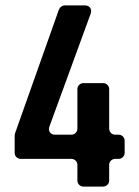

<svg xmlns="http://www.w3.org/2000/svg" viewBox="-20 -687 512 707"><path d="M287 0H360C372 0 382 -10 382 -22V-80C382 -92 392 -102 404 -102H417C429 -102 439 -112 439 -124V-169C439 -181 429 -191 417 -191H404C392 -191 382 -201 382 -213V-359C382 -371 372 -381 360 -381H287C275 -381 265 -371 265 -359V-213C265 -201 255 -191 243 -191H182C166 -191 156 -205 162 -221L314 -637C320 -653 310 -667 294 -667H218C209 -667 200 -660 197 -652L35 -195C35 -194 34 -188 34 -187V-124C34 -112 44 -102 56 -102H243C255 -102 265 -92 265 -80V-22C265 -10 275 0 287 0Z"/></svg>

Font: DIN Rundschrift
Style: Breit
Weight: 400
Width: 7
Version: Version 1.027